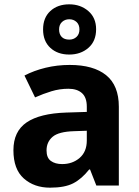

<svg xmlns="http://www.w3.org/2000/svg" viewBox="-20 -857 644 887"><path d="M302 -557Q412 -557 470.5 -509.5Q529 -462 529 -364V0H425L396 -74H392Q357 -30 318 -10Q279 10 211 10Q138 10 90 -32.5Q42 -75 42 -163Q42 -250 103 -291.5Q164 -333 286 -337L381 -340V-364Q381 -407 358.5 -427Q336 -447 296 -447Q256 -447 218 -435.5Q180 -424 142 -407L93 -508Q137 -531 190.5 -544Q244 -557 302 -557ZM323 -251Q251 -249 223 -225Q195 -201 195 -162Q195 -128 215 -113.5Q235 -99 267 -99Q315 -99 348 -127.5Q381 -156 381 -208V-253ZM300 -605Q246 -605 212.5 -636Q179 -667 179 -721Q179 -775 212.5 -806Q246 -837 300 -837Q352 -837 388 -806Q424 -775 424 -722Q424 -667 388.5 -636Q353 -605 300 -605ZM300 -674Q320 -674 333.5 -686.5Q347 -699 347 -721Q347 -743 333.5 -755.5Q320 -768 300 -768Q280 -768 266.5 -755.5Q253 -743 253 -721Q253 -699 265 -686.5Q277 -674 300 -674Z"/></svg>

Font: RS Noto Sans
Style: Bold
Weight: 700
Designer: Monotype Design Team
Foundry: Monotype Imaging Inc.
Version: Version 3.10